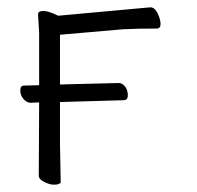

<svg xmlns="http://www.w3.org/2000/svg" viewBox="-20 -500 540 525"><path d="M146 -1Q146 0 142 2.5Q138 5 127 5Q116 5 101 -2.5Q86 -10 86 -19L87 -215V-220L63 -219Q54 -219 45 -228.5Q36 -238 35.5 -252Q35 -266 46 -266L87 -267V-411L84 -461Q84 -470 98.5 -470Q113 -470 139 -457L391 -480Q403 -480 411 -463.5Q419 -447 419 -434.5Q419 -422 409 -422Q357 -422 317 -420L144 -405V-269L305 -273Q314 -273 321.5 -264Q329 -255 329.5 -240.5Q330 -226 318 -226L144 -221V-107ZM63 -219ZM84 -461Z"/></svg>

Font: LXGW WenKai Mono TC Light
Style: Regular
Weight: 300
Designer: LXGW / Fontworks Inc.
Foundry: LXGW / Fontworks Inc.
Version: Version 1.330